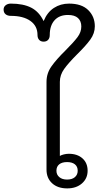

<svg xmlns="http://www.w3.org/2000/svg" viewBox="-130 -1035 546 1065"><path d="M128 -94V-581Q128 -628 155.5 -667Q183 -706 235 -757Q279 -801 300 -829Q321 -857 321 -888Q321 -918 302.5 -935Q284 -952 247 -952Q199 -952 172.5 -922.5Q146 -893 146 -841Q146 -824 137 -814Q128 -804 112 -804Q96 -804 87 -814Q78 -824 78 -841Q78 -891 38.5 -919Q-1 -947 -70 -947Q-88 -947 -99 -956Q-110 -965 -110 -982Q-110 -997 -98.5 -1006Q-87 -1015 -70 -1015Q-1 -1015 43 -992.5Q87 -970 112 -918Q132 -967 169 -991Q206 -1015 253 -1015Q323 -1015 359.5 -979Q396 -943 396 -889Q396 -850 371 -815.5Q346 -781 298 -734Q250 -686 226 -652.5Q202 -619 202 -581V-170Q210 -175 224 -178.5Q238 -182 252 -182Q299 -182 327.5 -156.5Q356 -131 356 -88Q356 -45 324.5 -17.5Q293 10 243 10Q190 10 159 -18.5Q128 -47 128 -94ZM301 -88Q301 -111 285.5 -123.5Q270 -136 242 -136Q214 -136 198.5 -123.5Q183 -111 183 -88Q183 -66 199 -52.5Q215 -39 242 -39Q270 -39 285.5 -52.5Q301 -66 301 -88Z"/></svg>

Font: Kodchasan
Style: Regular
Weight: 400
Version: Version 1.000; ttfautohint (v1.6)